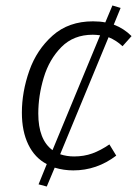

<svg xmlns="http://www.w3.org/2000/svg" viewBox="-20 -612 507 702"><path d="M377 -476 200 -48Q224 -40 251 -40Q287 -40 317.5 -51Q348 -62 380 -84L405 -43Q334 11 248 11Q213 11 180 1L151 70L121 62L151 -12Q107 -35 83.5 -83.5Q60 -132 60 -200Q60 -276 87 -353Q114 -430 172.5 -482Q231 -534 320 -534Q346 -534 365 -530L391 -592L421 -583L396 -522Q433 -508 461 -480L428 -443Q406 -464 377 -476ZM346 -483Q330 -485 319 -485Q249 -485 204.5 -440Q160 -395 140 -328.5Q120 -262 120 -197Q120 -101 172 -63Z"/></svg>

Font: Fira Sans Light
Style: Italic
Weight: 300
Italic angle: -8°
Designer: bBox Type GmbH & Carrois Corporate GbR & Edenspiekermann AG
Foundry: bBox Type GmbH & Carrois Corporate GbR & Edenspiekermann AG
Version: Version 4.301